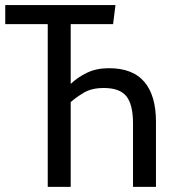

<svg xmlns="http://www.w3.org/2000/svg" viewBox="-25 -726 660 746"><path d="M423.6 -706.2 414.4 -632.3H249.7V-400Q277.9 -426.7 314.1 -443.8Q350.3 -461 398.5 -461Q490.8 -461 535.9 -407.9Q581 -354.9 581 -252.8V0H491.8V-246.7Q491.8 -319.5 466.2 -351.8Q440.5 -384.1 378.5 -384.1Q330.8 -384.1 300.3 -365.6Q269.7 -347.2 249.7 -329.2V0H160.5V-632.3H-4.6V-706.2Z"/></svg>

Font: FiraCode Nerd Font
Style: Regular
Weight: 400
Designer: Carrois Corporate, Edenspiekermann AG, Nikita Prokopov
Foundry: Carrois Corporate, Edenspiekermann AG, Nikita Prokopov
Version: Version 6.002;Nerd Fonts 2.2.2